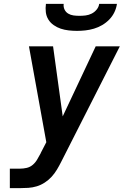

<svg xmlns="http://www.w3.org/2000/svg" viewBox="-20 -975 641 995"><path d="M31 0V-101H84Q101 -101 118.5 -105Q136 -109 150 -121Q164 -133 173 -149Q182 -165 191 -181Q191 -181 191 -181.5Q191 -182 191 -182L220 -238L130 -735H255L305 -372L476 -735H601L297 -136Q287 -116 275 -96Q263 -76 247.5 -59Q232 -42 212 -29Q192 -16 170.5 -9.5Q149 -3 127 -1.5Q105 0 84 0ZM379 -815Q357 -815 335.5 -817.5Q314 -820 294.5 -826.5Q275 -833 258 -845Q241 -857 230.5 -874Q220 -891 217.5 -912Q215 -933 218 -955H310Q308 -939 314.5 -925.5Q321 -912 333.5 -904.5Q346 -897 361 -895Q376 -893 392 -893Q408 -893 424 -895Q440 -897 455 -904.5Q470 -912 481 -925.5Q492 -939 494 -955H586Q583 -933 573 -912Q563 -891 546.5 -874Q530 -857 509.5 -845Q489 -833 467 -826.5Q445 -820 423 -817.5Q401 -815 379 -815Z"/></svg>

Font: Iosevka SS04 Extended Oblique
Style: Bold
Weight: 700
Width: 7
Italic angle: -9°
Monospace: yes
Designer: Belleve Invis
Foundry: Belleve Invis
Version: Version 19.0.0; ttfautohint (v1.8.4)